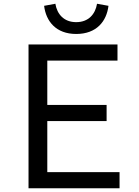

<svg xmlns="http://www.w3.org/2000/svg" viewBox="-20 -1003 740 1023"><path d="M215 -972C225 -890 278 -822 386 -822C495 -822 548 -890 558 -972L497 -983C488 -928 452 -885 386 -885C320 -885 284 -928 275 -983ZM132 -766V0H617V-86H232V-358H548V-444H232V-680H606V-766Z"/></svg>

Font: Kawkab Mono Light
Style: Bold
Weight: 400
Monospace: yes
Designer: Abdullah Arif
Foundry: Abdullah Arif
Version: Version 1.000;PS 000.500;hotconv 1.0.88;makeotf.lib2.5.64775